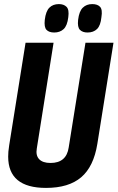

<svg xmlns="http://www.w3.org/2000/svg" viewBox="-20 -909 575 939"><path d="M205 10Q20 10 20 -143Q20 -155 21 -167.5Q22 -180 25 -199L105 -700H242L160 -183Q154 -149 171.5 -130.5Q189 -112 227 -112Q305 -112 316 -188L398 -700H535L456 -205Q438 -94 377 -42Q316 10 205 10ZM408 -750Q384 -750 371 -763Q358 -776 362 -812Q367 -854 385 -871.5Q403 -889 431 -889Q457 -889 469.5 -875.5Q482 -862 476 -825Q472 -784 454.5 -767Q437 -750 408 -750ZM245 -750Q220 -750 207.5 -763Q195 -776 199 -812Q204 -854 221.5 -871.5Q239 -889 268 -889Q292 -889 305.5 -875.5Q319 -862 314 -825Q309 -783 291 -766.5Q273 -750 245 -750Z"/></svg>

Font: Georama SemiCondensed
Style: Bold Italic
Weight: 700
Width: 4
Italic angle: -9°
Designer: Jean-Baptiste Levee
Foundry: Production Type
Version: Version 1.000